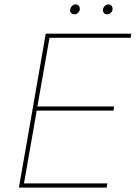

<svg xmlns="http://www.w3.org/2000/svg" viewBox="-20 -853 617 873"><path d="M66 0H465L468 -19H89L147 -350H496L499 -369H150L205 -681H574L577 -700H188ZM319 -788C331 -788 343 -799 343 -813C343 -823 336 -833 324 -833C311 -833 299 -820 299 -807C299 -796 306 -788 319 -788ZM468 -788C480 -788 492 -799 492 -813C492 -823 485 -833 473 -833C460 -833 448 -820 448 -807C448 -796 455 -788 468 -788Z"/></svg>

Font: Fixel Display Thin
Style: Italic
Weight: 100
Italic angle: -10°
Designer: AlfaBravo + MacPaw
Foundry: Kyrylo Tkachov, Marchela Mozhyna, Serhii Makarenko, Maria Weinstein, Zakhar Kryvoshyya
Version: Version 1.210;Glyphs 3.2 (3217)